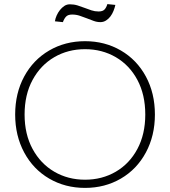

<svg xmlns="http://www.w3.org/2000/svg" viewBox="-20 -909 830 937"><path d="M395 8Q298 8 220 -37.5Q142 -83 98 -165Q54 -247 54 -350Q54 -454 98 -535.5Q142 -617 220 -662.5Q298 -708 395 -708Q492 -708 570 -662.5Q648 -617 692 -535.5Q736 -454 736 -350Q736 -247 692 -165Q648 -83 570 -37.5Q492 8 395 8ZM395 -32Q478 -32 545 -71Q612 -110 650.5 -182Q689 -254 689 -350Q689 -447 650.5 -519Q612 -591 545 -630Q478 -669 395 -669Q312 -669 245 -630Q178 -591 139 -519Q100 -447 100 -350Q100 -254 139 -182Q178 -110 245 -71Q312 -32 395 -32ZM248 -805Q250 -819 256.5 -833.5Q263 -848 272.5 -860Q282 -872 294 -880Q306 -888 321 -888Q341 -888 358.5 -882.5Q376 -877 393 -870.5Q410 -864 426.5 -858.5Q443 -853 461 -853Q481 -853 490 -862.5Q499 -872 504 -889L543 -885Q540 -871 534 -856Q528 -841 519 -829Q510 -817 497.5 -809Q485 -801 470 -801Q453 -801 437 -807Q421 -813 404 -819.5Q387 -826 369.5 -832Q352 -838 332 -838Q312 -838 302.5 -828Q293 -818 287 -801Z"/></svg>

Font: Fz Poppins ExtLt
Style: Regular
Weight: 200
Designer: Ninad Kale (Devanagari), Jonny Pinhorn (Latin)
Foundry: Indian Type Foundry
Version: Vit hóa bi Vntype.Com & FontZin.Com